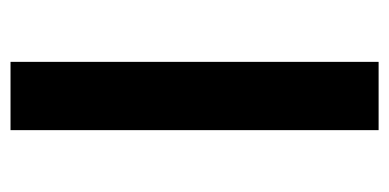

<svg xmlns="http://www.w3.org/2000/svg" viewBox="-212 -546 757 374"><g transform="rotate(90 167.0 -358.5)"><path d="M100 -717H233V0H100Z"/></g></svg>

Font: Nebula Sans Semibold
Style: Regular
Weight: 600
Designer: Paul D. Hunt for Adobe (as Source Sans)
Foundry: Nebula Entertainment & Broadcasting LLC
Version: Version 1.010